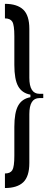

<svg xmlns="http://www.w3.org/2000/svg" viewBox="-20 -831 244 996"><path d="M54.4 -172.2V-23.3Q54.4 34.4 43.9 51.7Q33.3 68.9 5.6 68.9V144.4Q68.9 144.4 100.6 114.4Q132.2 84.4 132.2 14.4V-238.9Q132.2 -322.2 184.4 -322.2H204.4V-344.4H184.4Q132.2 -344.4 132.2 -427.8V-681.1Q132.2 -751.1 100.6 -781.1Q68.9 -811.1 5.6 -811.1V-735.6Q33.3 -735.6 43.9 -718.3Q54.4 -701.1 54.4 -643.3V-494.4Q54.4 -418.9 74.4 -383.3Q94.4 -347.8 137.8 -340V-326.7Q94.4 -318.9 74.4 -283.3Q54.4 -247.8 54.4 -172.2Z"/></svg>

Font: Le Murmure
Style: Regular
Weight: 600
Width: 2
Designer: Jeremy Landes, Alexander Slobzheninov (Cyrillic)
Foundry: Velvetyne Type Foundry
Version: Version 1.0